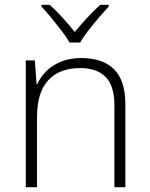

<svg xmlns="http://www.w3.org/2000/svg" viewBox="-20 -784 628 804"><path d="M320 -541Q410 -541 457.5 -494Q505 -447 505 -347V0H459V-344Q459 -425 422 -462Q385 -499 316 -499Q229 -499 182 -448Q135 -397 135 -294V0H88V-531H126L133 -432H136Q150 -462 174.5 -486.5Q199 -511 235.5 -526Q272 -541 320 -541ZM271 -606Q259 -628 238 -655Q217 -682 195 -709Q173 -736 154 -756V-764H188Q215 -740 243 -709Q271 -678 293 -650Q316 -678 344.5 -709Q373 -740 400 -764H435V-756Q416 -736 393 -709Q370 -682 349 -655Q328 -628 316 -606Z"/></svg>

Font: Noto Sans Syriac Eastern ExtraLight
Style: Regular
Weight: 250
Designer: Patrick Giasson and the Monotype Design Team
Foundry: Monotype Imaging Inc.
Version: Version 3.001